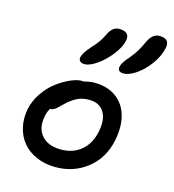

<svg xmlns="http://www.w3.org/2000/svg" viewBox="-108 -798 815 901"><g transform="rotate(15 300.0 -347.5)"><path d="M438 -494.1Q407.7 -494.1 412.1 -520Q415.5 -540 445.8 -573.2Q465.3 -596.7 477.1 -616Q488.8 -635.3 502.9 -666Q522.9 -708 556.2 -708Q582 -708 592.8 -696.8Q603.5 -685.5 599.1 -661.1Q590.8 -620.6 562.5 -581.3Q534.2 -542 499.8 -518.1Q465.3 -494.1 438 -494.1ZM250 -488.8Q234.9 -488.8 227.5 -496.3Q220.2 -503.9 223.1 -517.1Q229 -539.1 261.2 -575.2Q281.2 -596.7 291.7 -611.8Q302.2 -627 314 -650.9Q332.5 -690.9 365.2 -690.9Q418.9 -690.9 410.2 -646Q402.8 -612.3 373.8 -575Q344.7 -537.6 309.6 -513.2Q274.4 -488.8 250 -488.8ZM243.2 13.2Q191.4 13.2 149.9 -5.1Q108.4 -23.4 83 -54.2Q57.6 -85 47.9 -127Q38.1 -168.9 46.9 -214.8Q55.7 -258.3 82.3 -296.9Q108.9 -335.4 141.1 -359.1Q173.3 -382.8 204.8 -396.5Q236.3 -410.2 258.8 -410.2Q260.3 -410.2 263.4 -409.7Q266.6 -409.2 268.1 -409.2Q295.4 -417 317.9 -417Q382.3 -417 424.6 -385.7Q466.8 -354.5 481.2 -301.3Q495.6 -248 481.9 -181.2Q463.4 -91.3 397.7 -39.1Q332 13.2 243.2 13.2ZM133.8 -206.1Q121.1 -146.5 152.1 -109.9Q183.1 -73.2 247.1 -73.2Q305.2 -73.2 345 -106.7Q384.8 -140.1 397 -200.2Q409.7 -261.2 387.7 -297.1Q365.7 -333 314.9 -333Q285.6 -333 263.7 -323.5Q241.7 -314 217.8 -293.9Q207.5 -285.2 196 -273.7Q184.6 -262.2 179 -257.1Q173.3 -252 165.5 -248Q157.7 -244.1 147.9 -244.1Q136.2 -223.1 133.8 -206.1Z"/></g></svg>

Font: Shantell Sans Irregular Bouncy
Style: Italic
Weight: 400
Italic angle: -11.31°
Designer: Stephen Nixon, Anya Danilova, Shantell Martin
Foundry: Arrow Type
Version: Version 1.006;[9816181b4]